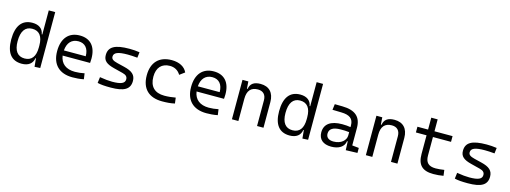

<svg xmlns="http://www.w3.org/2000/svg" viewBox="-11 -1578 6466 2434"><g transform="rotate(15 3222.5 -361.0)"><path d="M257.3 9.8C345.7 9.8 398.9 -32.7 408.7 -103H416L426.3 4.9L500 1V-732.4H415.5V-416.5H407.7C397 -487.3 342.8 -527.3 258.3 -527.3C122.1 -527.3 50.8 -433.6 50.8 -253.9C50.8 -80.6 121.6 9.8 257.3 9.8ZM415.5 -246.1C415.5 -126.5 367.7 -64 275.9 -64C183.1 -64 134.8 -128.9 134.8 -253.9C134.8 -385.3 183.1 -453.6 275.4 -453.6C367.7 -453.6 415.5 -391.1 415.5 -271.5Z M923.8 9.8C966.8 9.8 1018.1 6.8 1071.3 -3.9L1060.5 -79.6C1019 -70.8 976.6 -65.9 935.5 -65.9C819.3 -65.9 748 -121.6 733.4 -224.6H1093.8C1095.7 -241.7 1096.7 -261.2 1096.7 -283.2C1096.7 -440.4 1018.1 -527.3 880.9 -527.3C734.9 -527.3 651.4 -429.7 651.4 -261.7C651.4 -87.4 750 9.8 923.8 9.8ZM731.9 -292C739.7 -394 793.9 -451.7 881.8 -451.7C967.8 -451.7 1018.6 -394 1018.6 -292Z M1424.8 9.8C1602.1 9.8 1677.7 -35.6 1677.7 -143.1C1677.7 -222.7 1630.9 -263.2 1523.4 -289.1L1429.2 -312C1372.1 -326.2 1347.2 -342.8 1347.2 -376C1347.2 -428.7 1400.9 -450.7 1528.3 -450.7C1564.5 -450.7 1602.1 -448.7 1655.3 -443.8L1664.1 -517.6C1617.2 -524.4 1578.6 -527.3 1531.2 -527.3C1340.3 -527.3 1259.8 -481.4 1259.8 -373C1259.8 -299.3 1304.2 -263.7 1405.8 -238.3L1523.4 -208.5C1569.3 -196.8 1590.3 -177.7 1590.3 -141.6C1590.3 -89.4 1540.5 -66.9 1424.8 -66.9C1378.4 -66.9 1329.6 -71.8 1261.7 -83L1252 -4.9C1296.4 5.9 1347.7 9.8 1424.8 9.8Z M2100.6 9.8C2154.8 9.8 2212.4 6.8 2266.1 -5.9L2256.3 -81.1C2209 -72.3 2159.2 -66.9 2108.9 -66.9C1982.4 -66.9 1913.6 -135.7 1913.6 -264.6C1913.6 -383.3 1975.6 -450.7 2083 -450.7C2141.1 -450.7 2191.9 -424.8 2223.1 -371.1L2289.6 -419.9C2259.3 -488.3 2185.5 -527.3 2086.9 -527.3C1920.9 -527.3 1828.1 -428.7 1828.1 -259.8C1828.1 -85 1925.3 9.8 2100.6 9.8Z M2681.6 9.8C2724.6 9.8 2775.9 6.8 2829.1 -3.9L2818.4 -79.6C2776.9 -70.8 2734.4 -65.9 2693.4 -65.9C2577.1 -65.9 2505.9 -121.6 2491.2 -224.6H2851.6C2853.5 -241.7 2854.5 -261.2 2854.5 -283.2C2854.5 -440.4 2775.9 -527.3 2638.7 -527.3C2492.7 -527.3 2409.2 -429.7 2409.2 -261.7C2409.2 -87.4 2507.8 9.8 2681.6 9.8ZM2489.7 -292C2497.6 -394 2551.8 -451.7 2639.6 -451.7C2725.6 -451.7 2776.4 -394 2776.4 -292Z M3345.2 0H3429.7V-336.9C3429.7 -458 3365.2 -527.3 3252 -527.3C3165 -527.3 3118.2 -493.2 3107.9 -423.8H3099.1L3092.3 -517.6H3015.6V0H3100.1V-291.5C3100.1 -397.9 3146 -450.7 3237.3 -450.7C3305.7 -450.7 3345.2 -409.7 3345.2 -337.4Z M3772.9 9.8C3861.3 9.8 3914.6 -32.7 3924.3 -103H3931.6L3941.9 4.9L4015.6 1V-732.4H3931.2V-416.5H3923.3C3912.6 -487.3 3858.4 -527.3 3773.9 -527.3C3637.7 -527.3 3566.4 -433.6 3566.4 -253.9C3566.4 -80.6 3637.2 9.8 3772.9 9.8ZM3931.2 -246.1C3931.2 -126.5 3883.3 -64 3791.5 -64C3698.7 -64 3650.4 -128.9 3650.4 -253.9C3650.4 -385.3 3698.7 -453.6 3791 -453.6C3883.3 -453.6 3931.2 -391.1 3931.2 -271.5Z M4510.7 4.9 4663.1 0V-65.4L4574.7 -74.7V-303.7C4574.7 -447.3 4496.1 -518.6 4326.2 -521L4225.6 -522.5L4215.8 -446.3L4332.5 -443.4C4441.4 -441.4 4493.2 -403.3 4493.2 -315.9V-293C4461.9 -298.8 4424.8 -301.8 4383.3 -301.8C4233.9 -301.8 4152.3 -243.7 4152.3 -134.3C4152.3 -42.5 4212.9 9.8 4318.8 9.8C4418 9.8 4487.3 -33.2 4497.1 -109.4H4505.9ZM4493.2 -227.1V-184.1C4493.2 -120.1 4432.1 -60.5 4330.1 -60.5C4268.6 -60.5 4232.9 -88.9 4232.9 -138.7C4232.9 -200.7 4283.2 -232.4 4380.9 -232.4C4418.5 -232.4 4457.5 -232.4 4493.2 -227.1Z M5103 0H5187.5V-336.9C5187.5 -458 5123 -527.3 5009.8 -527.3C4922.9 -527.3 4876 -493.2 4865.7 -423.8H4856.9L4850.1 -517.6H4773.4V0H4857.9V-291.5C4857.9 -397.9 4903.8 -450.7 4995.1 -450.7C5063.5 -450.7 5103 -409.7 5103 -337.4Z M5660.2 9.8C5707.5 9.8 5747.6 5.9 5792 -2L5782.2 -77.1C5739.7 -70.8 5705.1 -66.9 5669.9 -66.9C5576.2 -66.9 5535.2 -108.9 5535.2 -200.2V-442.4H5772.5V-517.6H5535.2V-673.8H5451.2V-517.6H5311.5V-442.4H5451.2V-196.8C5451.2 -54.7 5514.6 9.8 5660.2 9.8Z M6112.3 9.8C6289.6 9.8 6365.2 -35.6 6365.2 -143.1C6365.2 -222.7 6318.4 -263.2 6210.9 -289.1L6116.7 -312C6059.6 -326.2 6034.7 -342.8 6034.7 -376C6034.7 -428.7 6088.4 -450.7 6215.8 -450.7C6252 -450.7 6289.6 -448.7 6342.8 -443.8L6351.6 -517.6C6304.7 -524.4 6266.1 -527.3 6218.8 -527.3C6027.8 -527.3 5947.3 -481.4 5947.3 -373C5947.3 -299.3 5991.7 -263.7 6093.3 -238.3L6210.9 -208.5C6256.8 -196.8 6277.8 -177.7 6277.8 -141.6C6277.8 -89.4 6228 -66.9 6112.3 -66.9C6065.9 -66.9 6017.1 -71.8 5949.2 -83L5939.5 -4.9C5983.9 5.9 6035.2 9.8 6112.3 9.8Z"/></g></svg>

Font: Cascadia Mono PL SemiLight
Style: Regular
Weight: 350
Monospace: yes
Designer: Aaron Bell
Foundry: Saja Typeworks
Version: Version 2404.023